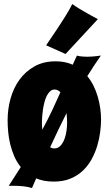

<svg xmlns="http://www.w3.org/2000/svg" viewBox="-20 -884 544 961"><path d="M484.9 -606Q466.8 -580.1 450.2 -554.7Q433.6 -529.3 417 -502.9Q435.1 -481 448 -454.8Q460.9 -428.7 469.2 -400.4Q477.5 -372.1 481.7 -342.5Q485.8 -313 485.8 -285.2Q485.8 -256.8 481.4 -222.9Q477.1 -189 466.8 -154.5Q456.5 -120.1 439 -87.6Q421.4 -55.2 395.3 -30.3Q369.1 -5.4 333 9.8Q296.9 24.9 249 24.9Q223.1 24.9 201.4 20.8Q179.7 16.6 161.1 8.8L140.1 57.1Q131.3 54.2 120.1 52Q108.9 49.8 96.4 48.3Q84 46.9 70.6 46.4Q57.1 45.9 44.9 45.9H23.9L84 -47.9Q64.5 -71.8 51.8 -100.8Q39.1 -129.9 31.5 -160.9Q23.9 -191.9 21 -222.9Q18.1 -253.9 18.1 -282.2Q18.1 -337.4 32.7 -390.4Q47.4 -443.4 77.4 -484.9Q107.4 -526.4 152.6 -551.8Q197.8 -577.1 258.8 -577.1Q283.2 -577.1 304.2 -572.8Q325.2 -568.4 344.2 -560.1Q349.6 -571.3 354.2 -582.5Q358.9 -593.8 365.2 -606Q369.6 -604 376.5 -603Q383.3 -602.1 390.6 -601.3Q397.9 -600.6 405.3 -600.3Q412.6 -600.1 418 -600.1Q424.8 -600.1 433.3 -600.6Q441.9 -601.1 450.9 -601.8Q460 -602.5 468.8 -603.8Q477.5 -605 484.9 -606ZM189.9 -274.9Q189.9 -266.6 190.2 -256.3Q190.4 -246.1 191.9 -234.9Q220.2 -287.6 241.7 -333Q263.2 -378.4 282.2 -421.9Q276.9 -428.2 269.5 -432.1Q262.2 -436 253.9 -436Q240.7 -436 231 -427.2Q221.2 -418.5 214.1 -404.3Q207 -390.1 202.4 -372.3Q197.8 -354.5 195.1 -336.7Q192.4 -318.8 191.2 -302.5Q189.9 -286.1 189.9 -274.9ZM315.9 -269Q315.9 -277.8 315.2 -290.8Q314.5 -303.7 313 -317.9Q292.5 -277.3 272.2 -234.9Q252 -192.4 231 -147Q239.7 -141.1 252 -141.1Q270.5 -141.1 283 -154.8Q295.4 -168.5 302.7 -188.2Q310.1 -208 313 -230Q315.9 -252 315.9 -269ZM308.1 -613.8 210.9 -657.2Q240.7 -700.2 266.6 -739.7Q277.3 -756.3 288.8 -773.9Q300.3 -791.5 310.3 -807.9Q320.3 -824.2 328.6 -838.9Q336.9 -853.5 341.8 -863.8Q356.9 -852.5 378.7 -839.4Q400.4 -826.2 420.9 -814.9Q444.3 -801.8 469.7 -788.1Z"/></svg>

Font: Spicy Rice
Style: Regular
Weight: 400
Version: Version 1.000